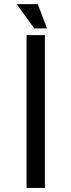

<svg xmlns="http://www.w3.org/2000/svg" viewBox="-20 -926 352 946"><path d="M62 -905.8H166L211.9 -786.1H148.9ZM110.8 0V-752.9H201.2V0Z"/></svg>

Font: Standard
Style: Regular
Weight: 400
Designer: Bryce Wilner
Version: Version 2.000;PS 2.0;hotconv 16.6.51;makeotf.lib2.5.65220 DE